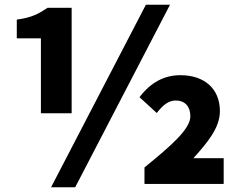

<svg xmlns="http://www.w3.org/2000/svg" viewBox="-20 -778 1013 812"><path d="M153 -299H283V-745H181C141 -718 114 -704 51 -695V-616H153ZM196 14H298L699 -758H597ZM591 0H926V-109H798C857 -175 910 -237 910 -308C910 -404 843 -460 743 -460C674 -460 617 -429 570 -367L643 -300C668 -333 693 -353 723 -353C762 -353 785 -328 785 -286C785 -232 702 -160 591 -70Z"/></svg>

Font: Source Han Sans HK Heavy
Style: Regular
Weight: 900
Designer: Ryoko NISHIZUKA 西塚涼子 (kana, bopomofo & ideographs); Paul D. Hunt (Latin, Greek & Cyrillic); Sandoll Communications 산돌커뮤니
Foundry: Adobe
Version: Version 2.000;hotconv 1.0.107;makeotfexe 2.5.65593